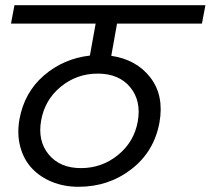

<svg xmlns="http://www.w3.org/2000/svg" viewBox="-20 -760 804 733"><path d="M289.1 -118.2Q368.7 -118.2 430.2 -168Q491.7 -217.8 505.9 -295.9Q520 -375 477.1 -427Q434.1 -479 353 -479Q273.4 -479 212.4 -429.2Q151.4 -379.4 137.2 -300.8Q123 -222.2 166 -170.2Q209 -118.2 289.1 -118.2ZM279.8 -46.9Q224.1 -46.9 178 -65.9Q131.8 -85 101.1 -118.2Q70.3 -151.4 57.4 -199.7Q44.4 -248 54.2 -304.2Q72.8 -407.2 147.5 -471.7Q222.2 -536.1 323.2 -547.9L345.2 -669.9H22L35.2 -740.2H764.2L751 -669.9H426.8L404.8 -546.9Q501 -532.7 554 -464.1Q606.9 -395.5 588.9 -293Q568.8 -181.6 481.9 -114.3Q395 -46.9 279.8 -46.9Z"/></svg>

Font: SVN-Poppins
Style: Italic
Weight: 400
Italic angle: -10°
Designer: Ninad Kale (Devanagari), Jonny Pinhorn (Latin)
Foundry: Indian Type Foundry
Version: Version 3.002 2017